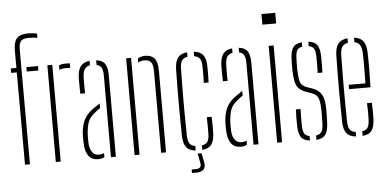

<svg xmlns="http://www.w3.org/2000/svg" viewBox="-59 -925 2392 1186"><g transform="rotate(-5 1137.5 -332.0)"><path d="M26.5 -572.5V-600H61.5V-709.5Q61.5 -761 82 -783.8Q102.5 -806.5 152.5 -806.5Q164.5 -806.5 180.5 -804.8Q196.5 -803 207 -800.5V-774Q196 -776.5 183 -777.5Q170 -778.5 154 -778.5Q119 -778.5 105.5 -764.5Q92 -750.5 92 -710.5L93 0H62.5L61.5 -572.5ZM123.5 -572.5V-600H195.5V-572.5Z M253.5 0V-600H284V0ZM325 -565.5V-592.5Q340 -600.5 366.5 -600.5Q373 -600.5 380 -600.2Q387 -600 393 -600V-572.5H366.5Q341 -572.5 325 -565.5Z M435 -93.5Q434.5 -108 434 -121Q433.5 -134 434 -148Q435 -180.5 442 -208.8Q449 -237 465.2 -261.5Q481.5 -286 512 -308Q522 -315 532.8 -322.2Q543.5 -329.5 555 -337V-308.5Q546 -302.5 536.2 -295Q526.5 -287.5 515 -278Q484.5 -253 475.2 -219.8Q466 -186.5 464.5 -148Q464 -140 464.2 -125Q464.5 -110 465 -94.5Q467.5 -59.5 482.8 -40.8Q498 -22 522.5 -22Q541.5 -22 555 -29V-4Q540 5.5 517.5 5.5Q477 5.5 457.2 -21Q437.5 -47.5 435 -93.5ZM441 -407Q440.5 -432 440 -459.2Q439.5 -486.5 440 -507.5Q442 -554 459.8 -577Q477.5 -600 515.5 -604.5V-577Q494.5 -573.5 483.2 -558.2Q472 -543 470.5 -509Q470 -495.5 469.8 -478.2Q469.5 -461 469.8 -442.5Q470 -424 470.5 -407ZM595.5 0V-508.5Q595.5 -539 586.8 -555Q578 -571 556.5 -575.5V-604.5Q595.5 -600 610.8 -576.2Q626 -552.5 626 -505.5V0Z M742 0V-600H772.5V0ZM906.5 0V-509Q906 -546.5 893.8 -562.2Q881.5 -578 853 -578Q842 -578 832 -575.2Q822 -572.5 813.5 -567.5V-591.5Q822.5 -598.5 833.8 -602Q845 -605.5 858.5 -605.5Q899 -605.5 917.8 -583Q936.5 -560.5 937 -508V0Z M1043.5 -92Q1042.5 -142.5 1042 -194.8Q1041.5 -247 1041.5 -299.5Q1041.5 -352 1042 -404.2Q1042.5 -456.5 1043.5 -507Q1045 -554 1062.5 -577.2Q1080 -600.5 1120.5 -604.5V-576.5Q1096.5 -573 1085.8 -558Q1075 -543 1074 -509Q1073 -448 1072.5 -397.5Q1072 -347 1072 -299.8Q1072 -252.5 1072.5 -202Q1073 -151.5 1074 -90.5Q1075 -57 1085.8 -42Q1096.5 -27 1120.5 -23.5V4.5Q1080 0.5 1062.5 -22.5Q1045 -45.5 1043.5 -92ZM1161.5 4.5V-23.5Q1185.5 -27 1196.2 -42Q1207 -57 1207.5 -90.5Q1207.5 -113 1207.8 -138.2Q1208 -163.5 1206.5 -194.5H1236.5Q1238 -164.5 1238.2 -139Q1238.5 -113.5 1237.5 -92Q1236 -45.5 1218.8 -22.5Q1201.5 0.5 1161.5 4.5ZM1206.5 -407Q1207.5 -427 1207.8 -444.8Q1208 -462.5 1207.8 -478.8Q1207.5 -495 1207.5 -509Q1207 -543 1196.2 -558Q1185.5 -573 1161.5 -576.5V-604.5Q1202 -600.5 1219.5 -577.2Q1237 -554 1237.5 -507.5Q1237.5 -487 1237.8 -462Q1238 -437 1236.5 -407ZM1085.5 141V119H1112.5Q1132 119 1139 109.5Q1146 100 1142 80.5L1130.5 24.5H1155L1166.5 80.5Q1172 110 1158.5 125.5Q1145 141 1112.5 141Z M1319 -93.5Q1318.5 -108 1318 -121Q1317.5 -134 1318 -148Q1319 -180.5 1326 -208.8Q1333 -237 1349.2 -261.5Q1365.5 -286 1396 -308Q1406 -315 1416.8 -322.2Q1427.5 -329.5 1439 -337V-308.5Q1430 -302.5 1420.2 -295Q1410.5 -287.5 1399 -278Q1368.5 -253 1359.2 -219.8Q1350 -186.5 1348.5 -148Q1348 -140 1348.2 -125Q1348.5 -110 1349 -94.5Q1351.5 -59.5 1366.8 -40.8Q1382 -22 1406.5 -22Q1425.5 -22 1439 -29V-4Q1424 5.5 1401.5 5.5Q1361 5.5 1341.2 -21Q1321.5 -47.5 1319 -93.5ZM1325 -407Q1324.5 -432 1324 -459.2Q1323.5 -486.5 1324 -507.5Q1326 -554 1343.8 -577Q1361.5 -600 1399.5 -604.5V-577Q1378.5 -573.5 1367.2 -558.2Q1356 -543 1354.5 -509Q1354 -495.5 1353.8 -478.2Q1353.5 -461 1353.8 -442.5Q1354 -424 1354.5 -407ZM1479.5 0V-508.5Q1479.5 -539 1470.8 -555Q1462 -571 1440.5 -575.5V-604.5Q1479.5 -600 1494.8 -576.2Q1510 -552.5 1510 -505.5V0Z M1598.5 -734V-800H1684V-734ZM1626 0V-600H1656.5V0Z M1758 -92Q1757.5 -113.5 1757.5 -139Q1757.5 -164.5 1759 -194.5H1788Q1786.5 -163.5 1786.8 -138.2Q1787 -113 1787 -90.5Q1788 -57 1797 -42Q1806 -27 1829 -23.5V4.5Q1790 0.5 1774.5 -22.5Q1759 -45.5 1758 -92ZM1869.5 4.5V-23Q1893.5 -27 1903.5 -41.8Q1913.5 -56.5 1914.5 -90.5Q1915 -106 1915.5 -121.5Q1916 -137 1916 -151.5Q1916 -166 1915.5 -179.5Q1914.5 -226 1905.8 -249.8Q1897 -273.5 1868 -284L1831 -297.5Q1801 -308.5 1786 -324.8Q1771 -341 1765.5 -368Q1760 -395 1758.5 -439Q1758 -457.5 1758.5 -473Q1759 -488.5 1759.5 -507Q1761 -554 1776.2 -577.2Q1791.5 -600.5 1831.5 -604.5V-576.5Q1808 -573 1799.5 -558Q1791 -543 1790 -509Q1789.5 -489 1789 -473.2Q1788.5 -457.5 1789 -439.5Q1790 -394 1796.5 -366.8Q1803 -339.5 1835 -327L1872 -314Q1911 -300.5 1928.5 -270.8Q1946 -241 1946 -180Q1946 -160 1945.8 -136Q1945.5 -112 1944 -91.5Q1942 -45.5 1925.8 -22.5Q1909.5 0.5 1869.5 4.5ZM1912.5 -407Q1913.5 -427 1913.8 -444.8Q1914 -462.5 1913.8 -478.8Q1913.5 -495 1913.5 -509Q1913 -543 1904 -558Q1895 -573 1872 -576.5V-604.5Q1911.5 -600.5 1926.8 -577.2Q1942 -554 1943 -507.5Q1943 -494 1943.2 -478.2Q1943.5 -462.5 1943.2 -444.8Q1943 -427 1942 -407Z M2037 -92Q2036 -142.5 2035.5 -194.8Q2035 -247 2035 -299.5Q2035 -352 2035.5 -404.2Q2036 -456.5 2037 -507Q2038.5 -554 2056.5 -577Q2074.5 -600 2115 -604.5V-576.5Q2090.5 -572 2079.5 -556Q2068.5 -540 2067.5 -509Q2066.5 -448 2066 -397.8Q2065.5 -347.5 2065.5 -300.5Q2065.5 -253.5 2066 -202.8Q2066.5 -152 2067.5 -90.5Q2068.5 -56.5 2079.5 -41.5Q2090.5 -26.5 2115 -23.5V4.5Q2073.5 0.5 2056 -22.5Q2038.5 -45.5 2037 -92ZM2155.5 4.5V-23.5Q2179 -27.5 2189.2 -42.5Q2199.5 -57.5 2201 -90.5Q2202 -112 2201.8 -137.5Q2201.5 -163 2200 -194.5H2230Q2231.5 -164.5 2231.8 -139Q2232 -113.5 2231 -92Q2229 -45.5 2212.8 -22.5Q2196.5 0.5 2155.5 4.5ZM2097.5 -290.5V-317.5H2201Q2202 -359.5 2202.2 -396.8Q2202.5 -434 2202.2 -462.8Q2202 -491.5 2201 -509Q2199 -540 2188.5 -556Q2178 -572 2155.5 -576.5V-604.5Q2194 -600 2211.5 -577.2Q2229 -554.5 2231 -507.5Q2231.5 -490.5 2232 -459.8Q2232.5 -429 2232.2 -386.2Q2232 -343.5 2230 -290.5Z"/></g></svg>

Font: Big Shoulders Stencil Display ExtraLight
Style: Regular
Weight: 250
Designer: Patric King
Foundry: XO Type Co
Version: Version 2.001